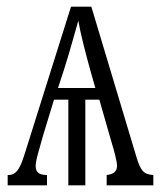

<svg xmlns="http://www.w3.org/2000/svg" viewBox="-20 -556 484 576"><path d="M3 0V-31H7Q21 -31 31.5 -43.5Q42 -56 53 -91L193 -536H254L389 -86Q398 -55 408 -43.5Q418 -32 440 -31V0H300V-31Q331 -34 331 -58Q331 -68 326 -88.5Q321 -109 315 -128L278 -257H236V0H185V-257H142L110 -152Q100 -117 93.5 -93.5Q87 -70 87 -58Q87 -43 95.5 -37Q104 -31 121 -31V0ZM154 -292H266L251 -345Q240 -384 229.5 -426.5Q219 -469 215 -494Q209 -474 198.5 -436Q188 -398 172 -347Z"/></svg>

Font: Noto Serif ExtraCondensed Light
Style: Regular
Weight: 300
Width: 2
Designer: Monotype Design Team
Foundry: Monotype Imaging Inc.
Version: Version 2.014; ttfautohint (v1.8.4.7-5d5b)